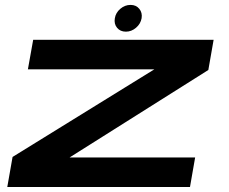

<svg xmlns="http://www.w3.org/2000/svg" viewBox="-20 -744 910 764"><path d="M9 0 30 -119.5 594 -468H91L112 -585.5H830L809 -465.5L257 -117.5H756.5L736 0ZM481 -618Q458.5 -618 445.8 -633.5Q433 -649 437 -671.5Q440.5 -693.5 458.8 -709Q477 -724.5 499.5 -724.5Q521.5 -724.5 534.2 -709Q547 -693.5 543.5 -671.5Q539.5 -649 521.2 -633.5Q503 -618 481 -618Z"/></svg>

Font: Anybody UltraExpanded SemiBold
Style: Italic
Weight: 600
Width: 9
Italic angle: -10°
Designer: Tyler Finck
Foundry: Etcetera Type Company
Version: Version 1.010; ttfautohint (v1.8.3) -l 8 -r 50 -G 200 -x 14 